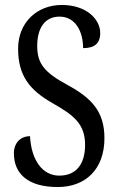

<svg xmlns="http://www.w3.org/2000/svg" viewBox="-20 -744 475 774"><path d="M213 10C323 10 401 -60 401 -187C401 -294 350 -348 253 -401C159 -452 130 -487 130 -559C130 -631 161 -677 220 -677C284 -677 315 -617 315 -550C360 -550 384 -568 384 -611C384 -666 329 -724 229 -724C130 -724 53 -654 53 -548C53 -439 99 -381 192 -328C279 -279 323 -243 323 -160C323 -81 286 -36 219 -36C150 -36 106 -100 101 -195C63 -195 36 -168 36 -126C36 -45 91 10 213 10Z"/></svg>

Font: Noto Serif Sinhala ExtraCondensed
Style: Regular
Weight: 400
Width: 2
Designer: Jelle Bosma - Monotype Design Team
Foundry: Monotype Imaging Inc.
Version: Version 2.007